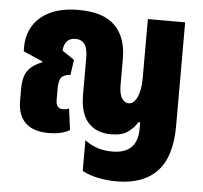

<svg xmlns="http://www.w3.org/2000/svg" viewBox="-53 -618 929 877"><g transform="rotate(5 411.0 -179.5)"><path d="M512 203Q471 203 430 195Q389 187 355 169V28Q373 43 405.5 56Q438 69 481 69Q597 69 597 -45V-75H589Q574 -49 546.5 -29Q519 -9 469 -9Q402 -9 364 -50.5Q326 -92 326 -181V-345Q326 -391 311.5 -410Q297 -429 270 -429Q221 -429 215 -371L271 -333L261 -263Q231 -261 219.5 -247Q208 -233 208 -196V-144Q208 -104 240 -104Q256 -104 268 -110L281 -12Q265 -2 240.5 4Q216 10 185 10Q113 10 77.5 -25Q42 -60 42 -126V-180Q42 -237 63.5 -265Q85 -293 127 -309L128 -313L39 -352V-374Q39 -427 65 -469.5Q91 -512 143 -537Q195 -562 273 -562Q386 -562 439.5 -509Q493 -456 493 -357V-238Q493 -194 506.5 -175.5Q520 -157 536 -157Q561 -157 576 -190Q591 -223 591 -278V-548H762V-72Q762 68 698.5 135.5Q635 203 512 203Z"/></g></svg>

Font: Noto Sans Thai Cond Blk
Style: Regular
Weight: 900
Width: 3
Designer: Monotype Design Team
Foundry: Monotype Imaging Inc.
Version: Version 2.002; ttfautohint (v1.8.4.7-5d5b)